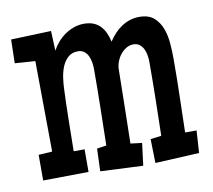

<svg xmlns="http://www.w3.org/2000/svg" viewBox="-64 -581 733 662"><g transform="rotate(-10 303.0 -250.0)"><path d="M588.4 -79.1 583.5 -1 429.2 6.8 427.2 -77.1 465.3 -82Q466.8 -147 468 -210.9Q469.2 -274.9 469.2 -339.8Q469.2 -350.6 467.3 -362.8Q465.3 -375 460.4 -385.3Q455.6 -395.5 447 -402.3Q438.5 -409.2 425.3 -409.2Q411.1 -409.2 399.4 -401.9Q387.7 -394.5 379.2 -383.5Q370.6 -372.6 365.7 -358.9Q360.8 -345.2 360.8 -333Q359.9 -268.1 358.6 -203.6Q357.4 -139.2 356 -74.2L396 -69.3L386.2 8.8L236.8 2L239.7 -77.1L272.9 -82Q274.4 -148.9 275.6 -215.8Q276.9 -282.7 276.9 -349.6Q276.9 -360.4 274.9 -372.6Q272.9 -384.8 268.1 -395Q263.2 -405.3 254.6 -412.1Q246.1 -418.9 232.9 -418.9Q211.4 -418.9 198 -406.7Q184.6 -394.5 177.2 -376.5Q169.9 -358.4 167 -338.1Q164.1 -317.9 163.6 -301.8Q161.1 -246.6 160.4 -191.9Q159.7 -137.2 158.7 -82H196.8V-2.9L37.6 -1V-90.8L85.4 -93.8L82.5 -411.1L11.2 -416L13.2 -499L153.8 -503.9L156.7 -434.6Q164.6 -449.7 176.5 -463.4Q188.5 -477.1 203.1 -487.1Q217.8 -497.1 234.4 -502.9Q251 -508.8 269 -508.8Q288.1 -508.8 302 -503.4Q315.9 -498 325.9 -487.8Q335.9 -477.5 342.5 -463.4Q349.1 -449.2 353 -431.6Q362.3 -445.8 373.8 -458.3Q385.3 -470.7 398.9 -479.7Q412.6 -488.8 428.2 -493.9Q443.8 -499 461.4 -499Q494.1 -499 512.5 -482.9Q530.8 -466.8 539.8 -442.6Q548.8 -418.5 551 -389.9Q553.2 -361.3 553.2 -336.9Q553.2 -272 551.5 -208Q549.8 -144 548.3 -79.1Z"/></g></svg>

Font: Maiden Orange
Style: Regular
Weight: 400
Designer: Astigmatic (AOETI)
Foundry: Astigmatic (AOETI)
Version: Version 1.001